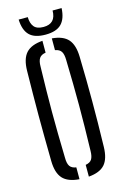

<svg xmlns="http://www.w3.org/2000/svg" viewBox="-142 -1019 704 1088"><g transform="rotate(-15 210.0 -475.5)"><path d="M183 6Q116 1 86 -32.2Q56 -65.5 55 -135.5Q54 -211 53.2 -276Q52.5 -341 52.5 -402.2Q52.5 -463.5 53.2 -527.2Q54 -591 55 -664Q56 -734 86 -767.5Q116 -801 183 -806V-736.5Q156.5 -732.5 145.8 -716.2Q135 -700 135 -667Q133 -591.5 132 -527.5Q131 -463.5 131 -403Q131 -342.5 132 -277Q133 -211.5 135 -133Q135 -99 145.8 -83.2Q156.5 -67.5 183 -63.5ZM238 5.5V-63.5Q264 -68 274.2 -83.8Q284.5 -99.5 285 -133Q287 -210 288 -274.5Q289 -339 289 -399.8Q289 -460.5 288 -525Q287 -589.5 285 -667Q284.5 -700 274.2 -716Q264 -732 238 -736.5V-805.5Q303.5 -800 332.8 -766.5Q362 -733 363.5 -664Q365.5 -591 366.2 -527.2Q367 -463.5 367 -402.2Q367 -341 366.2 -276Q365.5 -211 363.5 -135.5Q362 -66 332.8 -33Q303.5 0 238 5.5ZM210 -835Q146 -835 116.2 -864.8Q86.5 -894.5 84 -957H137.5Q138 -921 154.5 -900.5Q171 -880 210 -880Q282.5 -880 283 -957H336Q333 -895 303.2 -865Q273.5 -835 210 -835Z"/></g></svg>

Font: Big Shoulders Stencil Text
Style: Regular
Weight: 400
Designer: Patric King
Foundry: XO Type Co
Version: Version 1.000